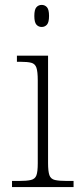

<svg xmlns="http://www.w3.org/2000/svg" viewBox="-20 -763 329 783"><path d="M29 0V-25H56Q89 -25 106 -29Q123 -33 128.5 -48Q134 -63 134 -97V-435Q134 -471 128.5 -487Q123 -503 107.5 -507Q92 -511 64 -511H49V-536H176V-98Q176 -64 181.5 -48.5Q187 -33 204 -29Q221 -25 254 -25H280V0ZM150 -653Q137 -653 128.5 -662.5Q120 -672 120 -698Q120 -724 128.5 -733.5Q137 -743 150 -743Q163 -743 171.5 -733.5Q180 -724 180 -698Q180 -672 171.5 -662.5Q163 -653 150 -653Z"/></svg>

Font: Noto Serif Armenian ExtraLight
Style: Regular
Weight: 250
Version: Version 2.007